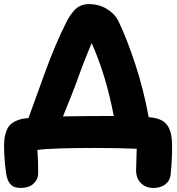

<svg xmlns="http://www.w3.org/2000/svg" viewBox="-20 -758 870 945"><path d="M735.8 167Q696.3 167 673.1 142.8Q649.9 118.7 649.9 81.1Q649.9 70.8 652.8 -25.9Q549.3 -29.8 452.1 -29.8Q234.9 -29.8 164.1 -20Q168 36.1 168 92.8Q168 118.7 154.1 136.2Q140.1 153.8 121.6 160.4Q103 167 81.1 167Q50.8 167 35.9 153.1Q21 139.2 14.2 115.2Q9.3 98.1 4.6 49.3Q0 0.5 0 -35.2Q0 -59.1 2.2 -76.7Q4.4 -94.2 11.5 -113.3Q18.6 -132.3 31.2 -144.8Q43.9 -157.2 66.2 -166Q88.4 -174.8 119.1 -176.8H120.1Q133.8 -213.9 159.7 -285.9Q185.5 -357.9 199.2 -395Q251 -538.1 303.2 -642.1Q314.5 -664.6 323.5 -678.5Q332.5 -692.4 346.4 -707.8Q360.4 -723.1 378.4 -730.5Q396.5 -737.8 418.9 -737.8Q444.3 -737.8 470.7 -730Q497.1 -722.2 523.4 -701.9Q549.8 -681.6 564 -651.9Q606 -563.5 646.5 -439.9Q687 -316.4 711.9 -181.2Q718.3 -181.2 721.2 -180.2Q753.4 -177.2 774.9 -166Q796.4 -154.8 807.6 -134.8Q818.8 -114.7 823 -91.6Q827.1 -68.4 827.1 -35.2Q827.1 27.8 819.8 103Q815.4 133.8 792.2 150.4Q769 167 735.8 167ZM355 -349.1Q336.9 -299.8 290 -185.1Q406.2 -187 492.2 -187H540Q502 -387.2 431.2 -545.9Q389.2 -446.3 355 -349.1Z"/></svg>

Font: Shantell Sans Bouncy
Style: Regular
Weight: 800
Designer: Stephen Nixon, Anya Danilova, Shantell Martin
Foundry: Arrow Type
Version: Version 1.006;[9816181b4]